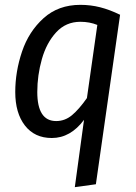

<svg xmlns="http://www.w3.org/2000/svg" viewBox="-20 -558 561 793"><path d="M327 -63Q271 12 194 12Q123 12 83 -39.5Q43 -91 43 -178Q43 -262 71 -345Q99 -428 160 -483Q221 -538 312 -538Q354 -538 393.5 -528Q433 -518 476 -497L376 203L289 215ZM339 -153 382 -455Q350 -468 312 -468Q252 -468 212 -424.5Q172 -381 153 -314Q134 -247 134 -178Q134 -58 212 -58Q248 -58 277 -82Q306 -106 339 -153Z"/></svg>

Font: Fira Sans Condensed
Style: Italic
Weight: 400
Width: 3
Italic angle: -8°
Designer: bBox Type GmbH & Carrois Corporate GbR & Edenspiekermann AG
Foundry: bBox Type GmbH & Carrois Corporate GbR & Edenspiekermann AG
Version: Version 4.301